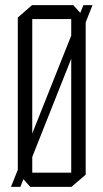

<svg xmlns="http://www.w3.org/2000/svg" viewBox="-20 -724 401 744"><path d="M23 0V-1L303 -704H338V-703L59 0ZM97 0 49 -54V-55H256V0ZM49 -55V-656L104 -704H105V-55ZM256 0V-650H312V-47L257 0ZM105 -650V-704H264L312 -651V-650Z"/></svg>

Font: Foldit Light
Style: Regular
Weight: 300
Version: Version 1.003